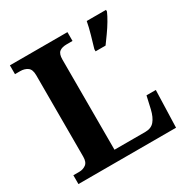

<svg xmlns="http://www.w3.org/2000/svg" viewBox="-162 -857 978 1000"><g transform="rotate(-30 327.0 -357.0)"><path d="M28 0V-53H64Q86 -53 103.5 -65.5Q121 -78 121 -111V-601Q121 -636 103 -648.5Q85 -661 60 -661H28V-714H374V-661H340Q310 -661 295 -649Q280 -637 280 -604V-61H466Q501 -61 520 -83.5Q539 -106 549 -148L566 -223H622L615 0ZM451 -567Q460 -597 472 -639Q484 -681 490 -714H606V-704Q597 -683 581 -656Q565 -629 546 -602.5Q527 -576 511 -554H451Z"/></g></svg>

Font: Noto Serif Ethiopic
Style: Bold
Weight: 700
Designer: Monotype Design Team
Foundry: Monotype Imaging Inc.
Version: Version 2.102; ttfautohint (v1.8.4.7-5d5b)